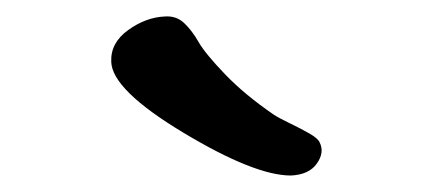

<svg xmlns="http://www.w3.org/2000/svg" viewBox="-20 -816 540 233"><path d="M333 -603Q289 -603 202.5 -655Q116 -707 115 -741Q114 -764 135.5 -779.5Q157 -795 180 -796Q194 -797 203.5 -788Q213 -779 221 -765Q229 -751 253 -726Q277 -701 312 -677Q318 -673 331.5 -666.5Q345 -660 355.5 -654Q366 -648 368 -643Q374 -631 364.5 -617.5Q355 -604 333 -603Z"/></svg>

Font: Coupeur_Texte
Style: Regular
Weight: 400
Designer: Léa Rolland
Version: Version 1.000;PS 001.000;hotconv 1.0.88;makeotf.lib2.5.64775